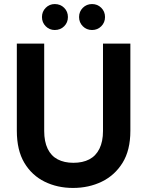

<svg xmlns="http://www.w3.org/2000/svg" viewBox="-20 -915 725 947"><path d="M340 12Q263 12 200 -19Q137 -50 100 -112Q63 -174 63 -270V-700H198V-269Q198 -217 215 -181.5Q232 -146 264.5 -129Q297 -112 342 -112Q388 -112 420.5 -129Q453 -146 470.5 -181.5Q488 -217 488 -269V-700H623V-270Q623 -174 584.5 -112Q546 -50 482 -19Q418 12 340 12ZM250 -767Q224 -767 205.5 -785.5Q187 -804 187 -831Q187 -858 205.5 -876.5Q224 -895 250 -895Q278 -895 296.5 -876.5Q315 -858 315 -831Q315 -804 296.5 -785.5Q278 -767 250 -767ZM434 -767Q407 -767 388.5 -785.5Q370 -804 370 -831Q370 -858 388.5 -876.5Q407 -895 434 -895Q461 -895 479.5 -876.5Q498 -858 498 -831Q498 -804 479.5 -785.5Q461 -767 434 -767Z"/></svg>

Font: DM Sans 20pt
Style: Bold
Weight: 700
Version: Version 4.004;gftools[0.9.30]